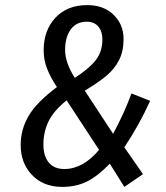

<svg xmlns="http://www.w3.org/2000/svg" viewBox="-20 -720 652 752"><path d="M464 -567Q464 -519 446 -484Q428 -449 396 -422.5Q364 -396 312 -365L423 -196Q465 -273 495 -354L568 -325Q525 -230 467 -143L540 -38L467 12L410 -79Q363 -30 320.5 -9Q278 12 224 12Q150 12 105.5 -34.5Q61 -81 61 -152Q61 -214 93 -267.5Q125 -321 203 -379Q177 -418 164 -452Q151 -486 151 -523Q151 -601 197 -650.5Q243 -700 322 -700Q386 -700 425 -662Q464 -624 464 -567ZM235 -525Q235 -474 273 -415Q330 -452 355.5 -485Q381 -518 381 -566Q381 -597 365 -616Q349 -635 320 -635Q279 -635 257 -604.5Q235 -574 235 -525ZM150 -154Q150 -109 171 -83.5Q192 -58 232 -58Q305 -58 368 -133L241 -327Q190 -286 170 -244.5Q150 -203 150 -154Z"/></svg>

Font: Fira Sans Extra Condensed
Style: Italic
Weight: 400
Width: 3
Italic angle: -8°
Designer: Carrois Corporate & Edenspiekermann AG
Foundry: Carrois Corporate GbR & Edenspiekermann AG
Version: Version 4.203